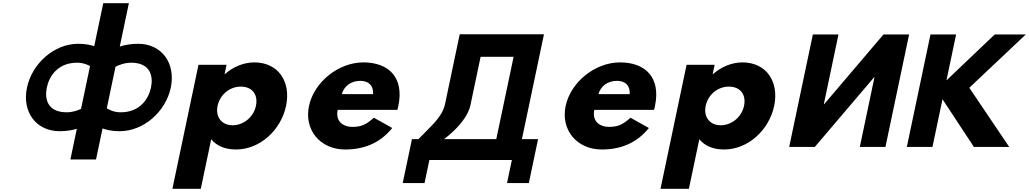

<svg xmlns="http://www.w3.org/2000/svg" viewBox="-20 -917 6415 1197"><path d="M567.4 -629.1C542.3 -637.4 509.1 -644 467 -644C317.8 -644 179.9 -521.6 148.1 -370.5C116.5 -220.1 203.9 -99 352.4 -99C394.5 -99 430.5 -105.6 459 -113.9L418.9 77H578.7L619.3 -116.2C645.1 -106.8 680.3 -99 726.2 -99C874.7 -99 1013.1 -220.1 1044.7 -370.5C1076.5 -521.6 990 -644 840.8 -644C795 -644 756.4 -636.2 726.7 -626.8L783.5 -897H623.7ZM541.2 -504.8 485.2 -238.2C465.3 -228.8 432.7 -216.9 395.7 -216.9C275.2 -216.9 257.1 -301.1 272 -371.8C286.7 -441.9 340.2 -526.1 460.7 -526.1C497.7 -526.1 525.3 -514.2 541.2 -504.8ZM732.5 -216.9C690.1 -216.9 660.2 -232.5 645.8 -242.1L700.2 -500.9C718.7 -510.5 755.2 -526.1 797.5 -526.1C918 -526.1 936.2 -441.9 921.4 -371.8C906.5 -301.1 853 -216.9 732.5 -216.9Z M1763.5 -257C1795.1 -407 1715.5 -528 1565.5 -528C1495.5 -528 1429 -497 1382.2 -455H1380.2L1392.4 -513H1217.4L1054.8 260H1231.8L1296.8 -49C1330.2 -8 1382.3 15 1451.3 15C1601.3 15 1732 -107 1763.5 -257ZM1575.5 -257C1560.6 -186 1497.1 -136 1430.1 -136C1364.1 -136 1321.6 -186 1336.5 -257C1351.3 -327 1411.8 -377 1480.8 -377C1552.8 -377 1590.3 -327 1575.5 -257Z M2457.3 -232C2459.5 -238 2461.9 -249 2463.3 -256C2501.2 -436 2401.5 -528 2245.5 -528C2090.5 -528 1937.9 -406 1906.3 -256C1875 -107 1976.3 15 2131.3 15C2245.3 15 2347.1 -22 2425.5 -119L2311 -183C2258.3 -137 2231 -126 2174 -126C2129 -126 2068.7 -153 2085.3 -232ZM2110.9 -330C2123.8 -377 2165.3 -413 2226.3 -413C2278.3 -413 2309.2 -384 2305.9 -330Z M2913.7 -265.4 2976.3 -562.9H3182L3074 -49.5H2748.5C2839.6 -119.2 2900.9 -196.6 2913.7 -265.4ZM3334.5 -49.5H3233.8L3371.3 -703.2H2846L2753.9 -265.4C2734.2 -183.8 2669.3 -133.7 2588.7 -49.5H2548.3L2490.7 224.2H2626.7L2656.9 80.5H3171.2L3141 224.2H3277Z M4057.3 -232C4059.5 -238 4061.9 -249 4063.3 -256C4101.2 -436 4001.5 -528 3845.5 -528C3690.5 -528 3537.9 -406 3506.3 -256C3475 -107 3576.3 15 3731.3 15C3845.3 15 3947.1 -22 4025.5 -119L3911 -183C3858.3 -137 3831 -126 3774 -126C3729 -126 3668.7 -153 3685.3 -232ZM3710.9 -330C3723.8 -377 3765.3 -413 3826.3 -413C3878.3 -413 3909.2 -384 3905.9 -330Z M4806.5 -257C4838.1 -407 4758.5 -528 4608.5 -528C4538.5 -528 4472 -497 4425.2 -455H4423.2L4435.4 -513H4260.4L4097.8 260H4274.8L4339.8 -49C4373.2 -8 4425.3 15 4494.3 15C4644.3 15 4775 -107 4806.5 -257ZM4618.5 -257C4603.6 -186 4540.1 -136 4473.1 -136C4407.1 -136 4364.6 -186 4379.5 -257C4394.3 -327 4454.8 -377 4523.8 -377C4595.8 -377 4633.3 -327 4618.5 -257Z M5431.9 -436.1H5430.2L5059.9 -0.9H4900.1L5047.6 -702.1H5207.4L5115.9 -266.9H5117.6L5487.9 -702.1H5647.7L5500.2 -0.9H5340.4Z M6271.9 -0.9 6023 -369.8 6375.1 -702.1H6181.3L5880.5 -415.7L5940.8 -702.1H5781L5633.5 -0.9H5793.3L5855.9 -298.4L6051.7 -0.9Z"/></svg>

Font: Hussar
Style: BdOblTwo
Weight: 700
Foundry: Cannot Into Space Fonts
Version: Version 2.00